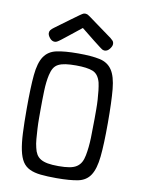

<svg xmlns="http://www.w3.org/2000/svg" viewBox="-92 -886 708 960"><g transform="rotate(10 262.5 -406.5)"><path d="M99 -697Q99 -706 104 -712.5Q109 -719 120 -727Q169 -763 196 -783Q223 -803 236 -812Q249 -821 253 -822.5Q257 -824 262 -824H264Q268 -824 272 -822.5Q276 -821 289.5 -811.5Q303 -802 330 -782Q357 -762 407 -726Q412 -722 418.5 -715.5Q425 -709 425 -698Q425 -687 414 -673Q403 -659 389 -659H388Q384 -659 380 -660.5Q376 -662 364 -671Q352 -680 328.5 -698.5Q305 -717 263 -751H262Q223 -720 200.5 -702Q178 -684 165.5 -674.5Q153 -665 147 -662Q141 -659 135 -659Q121 -659 110 -672.5Q99 -686 99 -697ZM56 -305Q56 -414 62 -477Q68 -540 89.5 -572Q111 -604 152 -613Q193 -622 262 -622Q331 -622 372 -613Q413 -604 434.5 -572Q456 -540 462 -476.5Q468 -413 468 -305Q468 -197 461.5 -134Q455 -71 434 -38.5Q413 -6 372 2.5Q331 11 262 11Q216 11 182.5 7.5Q149 4 126 -7Q103 -18 89.5 -39Q76 -60 68.5 -95Q61 -130 58.5 -181.5Q56 -233 56 -305ZM125 -314Q125 -293 125 -267.5Q125 -242 126.5 -216Q128 -190 130 -165Q132 -140 137 -121Q141 -102 149 -88.5Q157 -75 171 -66.5Q185 -58 207 -54Q229 -50 262 -50Q295 -50 317.5 -54Q340 -58 354 -67.5Q368 -77 376 -91.5Q384 -106 388 -127Q396 -168 397.5 -217.5Q399 -267 399 -314Q399 -337 399 -362Q399 -387 397.5 -411Q396 -435 393.5 -457Q391 -479 387 -497Q376 -538 347 -549.5Q318 -561 262 -561Q231 -561 209.5 -558Q188 -555 173 -547.5Q158 -540 149.5 -526Q141 -512 136 -490Q128 -455 126.5 -408Q125 -361 125 -314Z"/></g></svg>

Font: CMU Typewriter Custom
Style: Regular
Weight: 500
Monospace: yes
Version: Version 0.7.0